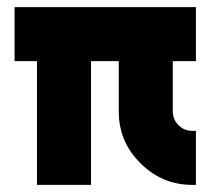

<svg xmlns="http://www.w3.org/2000/svg" viewBox="-20 -520 592 540"><path d="M21 -500V-348H84V0H236V-348H314V-207Q314 -121 375 -61Q436 0 521 0H531V-152H521Q498 -152 482 -168Q466 -184 466 -207V-348H531V-500Z"/></svg>

Font: Unageo
Style: ExtraBold
Weight: 800
Designer: Richard Sepsi
Foundry: Richard Sepsi
Version: Version 2.000